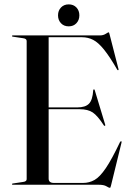

<svg xmlns="http://www.w3.org/2000/svg" viewBox="-20 -866 614 900"><path d="M36 -697Q36 -700 40 -700H448Q464 -700 475.2 -707.2Q486.5 -714.5 489 -714.5Q490.5 -714.5 491.2 -713Q492 -711.5 493.5 -705.5L535.5 -542Q536.5 -537.5 534 -537Q531.5 -536 529.5 -539.5Q494 -601 467.2 -634Q440.5 -667 416.5 -679.2Q392.5 -691.5 364.5 -691.5H208V-362.5H342Q380 -362.5 397 -379.8Q414 -397 417 -443Q417.5 -447 420 -447Q423 -448 424.5 -442L473 -282Q474.5 -277 472 -276Q469.5 -275.5 467 -278Q437.5 -323.5 414.8 -338.8Q392 -354 354 -354H208V-29Q208 -8.5 232.5 -8.5H369.5Q398.5 -8.5 423.2 -22.5Q448 -36.5 476 -77.8Q504 -119 542.5 -200Q545.5 -204.5 548 -204Q551 -203.5 549.5 -197L500 5Q497.5 14.5 495.5 14.5Q490.5 14.5 478.8 7.2Q467 0 442.5 0H40Q36 0 36 -3Q36 -5.5 41 -6L87.5 -13Q105 -15 105 -26V-674Q105 -685 87.5 -687L41 -694Q36 -694.5 36 -697ZM302 -742.5Q279.5 -742.5 265.8 -757.2Q252 -772 252 -794Q252 -816.5 266 -831Q280 -845.5 302 -845.5Q324.5 -845.5 338.2 -831Q352 -816.5 352 -794Q352 -772 338.2 -757.2Q324.5 -742.5 302 -742.5Z"/></svg>

Font: Fraunces144ptRegular
Style: Regular
Weight: 400
Version: Version 1.000;[0bf87f6ff]